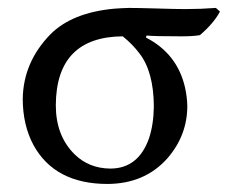

<svg xmlns="http://www.w3.org/2000/svg" viewBox="-20 -452 612 482"><path d="M481.9 -363.8Q465.8 -360.8 435.1 -360.8Q366.2 -360.8 348.1 -362.8L346.2 -357.9Q425.8 -316.9 444.8 -231Q449.7 -208.5 450.2 -186Q450.2 -111.8 399.9 -54.2Q343.3 9.3 250 9.8Q117.7 9.8 64 -87.9Q37.1 -138.2 37.1 -204.1Q38.6 -296.4 106.9 -366.2Q161.1 -420.4 266.6 -430.2Q285.2 -431.6 303.2 -432.1Q326.7 -432.1 374 -430.7Q421.4 -429.2 444.8 -429.2Q483.9 -429.2 522 -432.1L532.2 -422.9Q516.6 -393.6 481.9 -363.8ZM256.8 -28.8Q327.1 -28.8 354 -104.5Q365.7 -139.6 366.2 -185.1Q365.7 -272 330.1 -317.9Q312.5 -341.3 288.1 -360.8Q121.1 -359.4 120.1 -188Q120.1 -111.3 167 -64.9Q203.1 -29.3 256.8 -28.8Z"/></svg>

Font: Linux Biolinum Capitals O
Style: Small Caps
Weight: 400
Designer: Philipp H. Poll
Foundry: Philipp H. Poll
Version: Version 1.0.4